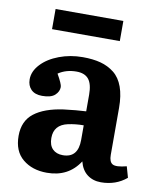

<svg xmlns="http://www.w3.org/2000/svg" viewBox="-83 -785 722 865"><g transform="rotate(10 278.5 -352.5)"><path d="M101.1 -627V-719.2H411.1V-627ZM189.9 14.2Q123 14.2 79.6 -21.7Q36.1 -57.6 36.1 -127.9Q36.1 -195.8 82.3 -231.7Q128.4 -267.6 214.8 -279.8Q273.4 -287.1 316.9 -289.1V-365.2Q316.9 -413.6 299.1 -435.8Q281.2 -458 243.2 -458Q195.8 -458 160.2 -434.1Q185.1 -390.6 185.1 -377Q185.1 -356 167.2 -339.6Q149.4 -323.2 108.9 -323.2Q75.7 -323.2 58.3 -340.8Q41 -358.4 41 -387.2Q41 -423.8 71.3 -456.3Q101.6 -488.8 152.1 -507.8Q202.6 -526.9 259.8 -526.9Q306.6 -526.9 341.6 -517.6Q376.5 -508.3 404.1 -486.6Q431.6 -464.8 445.8 -425.5Q460 -386.2 460 -330.1V-115.2Q460 -83 476.3 -74Q492.7 -64.9 540 -77.1L554.2 -26.9Q505.4 14.2 437 14.2Q400.4 14.2 374.5 -5.6Q348.6 -25.4 338.9 -64Q288.6 14.2 189.9 14.2ZM247.1 -76.2Q316.9 -76.2 316.9 -158.2V-225.1Q280.3 -225.1 246.1 -217.8Q183.1 -204.1 183.1 -144Q183.1 -110.8 200.2 -93.5Q217.3 -76.2 247.1 -76.2Z"/></g></svg>

Font: Literata Book
Style: Bold
Weight: 700
Designer: Latin by Veronika Burian and Jose Scaglione. Greek by Irene Vlachou. Cyrillic by Vera Evstafieva
Foundry: TypeTogether
Version: Version 2.003;PS 002.003;hotconv 1.0.88;makeotf.lib2.5.64775